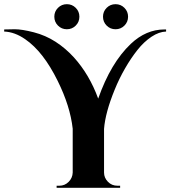

<svg xmlns="http://www.w3.org/2000/svg" viewBox="-87 -899 815 919"><path d="M275.5 -776.5Q258 -759 233 -759Q208 -759 190.5 -776.5Q173 -794 173 -819Q173 -844 190.5 -861.5Q208 -879 233 -879Q258 -879 275.5 -861.5Q293 -844 293 -819Q293 -794 275.5 -776.5ZM508.5 -776.5Q491 -759 466 -759Q441 -759 423.5 -776.5Q406 -794 406 -819Q406 -844 423.5 -861.5Q441 -879 466 -879Q491 -879 508.5 -861.5Q526 -844 526 -819Q526 -794 508.5 -776.5ZM-67 -758Q-51 -759 -16.5 -759Q18 -759 74.5 -744.5Q131 -730 179 -699Q227 -668 267 -624Q341 -542 383 -427Q443 -598 539 -689Q612 -758 700 -758Q704 -758 708 -758V-748Q674 -747 638 -723Q602 -699 571 -660Q540 -621 511.5 -571.5Q483 -522 462 -470Q417 -360 411 -282V-73Q411 -48 429.5 -29Q448 -10 475 -10H488V0H184V-10H197Q223 -10 241.5 -28.5Q260 -47 261 -73V-283Q249 -391 189 -512Q120 -652 34 -711Q-16 -746 -67 -748Z"/></svg>

Font: Cinzel Decorative
Style: Bold
Weight: 700
Version: Version 1.002;PS 001.002;hotconv 1.0.56;makeotf.lib2.0.21325